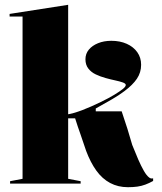

<svg xmlns="http://www.w3.org/2000/svg" viewBox="-20 -765 676 800"><path d="M264 -20 316 -10V0H22V-10L74 -20V-696H20V-707L264 -745ZM254 -272V-287Q286 -292 322.5 -306Q359 -320 400 -340Q433 -356 456 -370Q479 -384 491.5 -394Q504 -404 504 -411Q504 -417 491.5 -421.5Q479 -426 460 -430Q441 -434 419.5 -440Q398 -446 379 -455Q360 -464 348 -479.5Q336 -495 336 -518Q336 -541 350 -558Q364 -575 388.5 -585Q413 -595 444 -595Q480 -595 508 -582.5Q536 -570 552 -547.5Q568 -525 568 -495Q568 -463 550.5 -437Q533 -411 498 -385Q477 -369 447 -351.5Q417 -334 379 -313V-301H487Q500 -263 511 -228Q522 -193 531 -161Q544 -128 556 -100.5Q568 -73 579.5 -53Q591 -33 602 -25Q606 -22 610 -21.5Q614 -21 618 -22V-11Q602 -2 586 4Q570 10 552.5 12.5Q535 15 513 15Q472 15 439 -2.5Q406 -20 381.5 -54Q357 -88 339 -136Q327 -173 315.5 -205Q304 -237 293 -272Z"/></svg>

Font: Kalnia SemiBold
Style: Regular
Weight: 600
Designer: Frida Medrano
Foundry: Frida Medrano
Version: Version 1.105